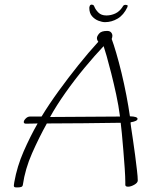

<svg xmlns="http://www.w3.org/2000/svg" viewBox="-20 -805 659 832"><path d="M59 7H49Q40 7 40 0Q40 -2 40.5 -6Q41 -10 42 -16Q54 -84 82.5 -149Q111 -214 143 -270Q130 -270 120 -269.5Q110 -269 93 -269Q83 -269 83 -276Q83 -283 91.5 -291.5Q100 -300 110 -300H160Q193 -354 234 -410.5Q275 -467 319 -522Q363 -577 406 -624Q400 -632 400 -640Q400 -648 409.5 -659.5Q419 -671 444 -671Q456 -671 461.5 -664.5Q467 -658 467 -650Q467 -644 464 -636Q472 -615 483.5 -576Q495 -537 506.5 -489.5Q518 -442 527.5 -392.5Q537 -343 543 -301Q576 -300 576 -290Q576 -280 546 -275Q545 -275 548 -254Q551 -233 556 -200.5Q561 -168 565.5 -132.5Q570 -97 573.5 -67.5Q577 -38 577 -23Q577 -13 562 -4.5Q547 4 535 4Q523 4 523 -4V-16Q523 -37 520.5 -74.5Q518 -112 514.5 -153Q511 -194 508 -227Q505 -260 503 -273Q427 -272 343.5 -271Q260 -270 183 -270Q149 -209 119 -141Q89 -73 79 -4Q78 3 72 5Q66 7 59 7ZM197 -298 500 -300Q494 -347 483.5 -395.5Q473 -444 462 -487.5Q451 -531 442 -562.5Q433 -594 429 -605Q391 -565 347 -512Q303 -459 263.5 -403Q224 -347 197 -298ZM435 -709Q423 -709 407 -715Q391 -721 379 -734.5Q367 -748 367 -771Q367 -774 369 -779.5Q371 -785 378 -785Q380 -785 383.5 -783.5Q387 -782 389 -776Q394 -763 406.5 -750.5Q419 -738 441 -738Q461 -738 479.5 -746.5Q498 -755 511 -775Q515 -784 523 -784Q528 -784 531.5 -782.5Q535 -781 532 -774Q516 -740 490 -724.5Q464 -709 435 -709Z"/></svg>

Font: Bilbo
Style: Regular
Weight: 400
Designer: Robert E. Leuschke
Foundry: Robert E. Leuschke
Version: Version 1.100